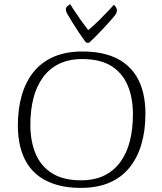

<svg xmlns="http://www.w3.org/2000/svg" viewBox="-20 -903 789 936"><path d="M374 13Q309 13 258.5 -1.5Q208 -16 171.5 -42.5Q135 -69 112 -106.5Q89 -144 78 -190.5Q67 -237 67 -291Q67 -372 86 -438Q105 -504 143.5 -552Q182 -600 241.5 -626Q301 -652 382 -652Q447 -652 497.5 -638Q548 -624 584.5 -597Q621 -570 644 -533Q667 -496 678 -449.5Q689 -403 689 -349Q689 -268 670 -202Q651 -136 612.5 -87.5Q574 -39 514.5 -13Q455 13 374 13ZM375 -24Q440 -24 487.5 -47Q535 -70 566.5 -113Q598 -156 613 -215Q628 -274 628 -346Q628 -426 602.5 -486.5Q577 -547 523 -581Q469 -615 381 -615Q316 -615 268.5 -592Q221 -569 189.5 -526Q158 -483 143 -424.5Q128 -366 128 -294Q128 -215 153.5 -154Q179 -93 233.5 -58.5Q288 -24 375 -24ZM408 -694Q406 -694 402.5 -695Q399 -696 396 -700Q381 -720 365.5 -743Q350 -766 336 -789Q322 -812 311 -830Q307 -836 304 -844Q301 -852 301 -859Q301 -867 311 -874.5Q321 -882 322 -883Q323 -881 337.5 -858.5Q352 -836 372.5 -807Q393 -778 410 -756Q439 -780 467 -808Q495 -836 514.5 -857Q534 -878 535 -880Q537 -878 543.5 -870Q550 -862 550 -851Q550 -847 548.5 -843Q547 -839 545 -835Q540 -827 523 -807.5Q506 -788 484.5 -765Q463 -742 445 -724Q427 -706 420 -700Q416 -696 413.5 -695Q411 -694 408 -694Z"/></svg>

Font: Briem Hand Thin
Style: Regular
Weight: 100
Designer: Gunnlaugur SE Briem, Eben Sorkin
Foundry: Sorkin Type Co.
Version: Version 1.003